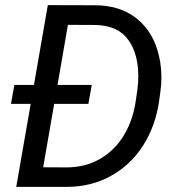

<svg xmlns="http://www.w3.org/2000/svg" viewBox="-20 -731 691 751"><path d="M43.5 0 100.1 -324.7H22.9L36.1 -398.9H112.8L167 -710.9L351.6 -710.4Q444.3 -710 506.1 -665Q567.9 -620.1 593.8 -541.5Q611.3 -487.8 611.3 -428.7Q611.3 -401.9 607.9 -376.5L602.1 -334Q587.9 -237.3 539.6 -161.6Q491.2 -85.9 414.1 -43Q336.9 0 239.7 0ZM148.9 -76.7 238.8 -76.2Q314.5 -76.2 372.3 -110.1Q430.2 -144 465.3 -203.1Q500.5 -262.2 511.2 -337.4L517.1 -377.9Q521 -407.7 521 -433.1Q521 -482.9 507.6 -524.2Q494.1 -565.4 465.3 -593.8Q427.2 -630.9 354.5 -633.3L245.6 -633.8L205.1 -398.9H338.9L325.7 -324.7H191.9Z"/></svg>

Font: Mardoto
Style: Italic
Weight: 400
Italic angle: -12°
Designer: Christian Robertson, Vahan Hovhannisyan
Foundry: Google
Version: Version 1.000